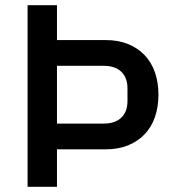

<svg xmlns="http://www.w3.org/2000/svg" viewBox="-20 -718 667 738"><path d="M86 0V-698H199V-564H386Q434 -564 471.5 -549Q509 -534 535.5 -506.5Q562 -479 575.5 -440Q589 -401 589 -354Q589 -307 575.5 -268Q562 -229 535.5 -201.5Q509 -174 471.5 -159Q434 -144 386 -144H199V0ZM199 -243H379Q422 -243 446 -265.5Q470 -288 470 -330V-378Q470 -420 446 -442.5Q422 -465 379 -465H199Z"/></svg>

Font: IBM Plex Arabic Medium
Style: Regular
Weight: 500
Designer: Mike Abbink, Paul van der Laan, Pieter van Rosmalen, Wael Morcos, Khajak Apelian
Foundry: Bold Monday
Version: Version 1.0